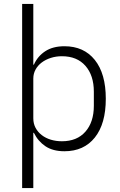

<svg xmlns="http://www.w3.org/2000/svg" viewBox="-20 -760 614 980"><path d="M93 -740H150V-430H153Q172 -473 211 -498.5Q250 -524 309 -524Q408 -524 464 -454Q520 -384 520 -256Q520 -128 464 -58Q408 12 309 12Q250 12 212 -13.5Q174 -39 153 -82H150V200H93ZM296 -39Q373 -39 416 -88Q459 -137 459 -220V-292Q459 -375 416 -424Q373 -473 296 -473Q266 -473 239.5 -464.5Q213 -456 193 -441Q173 -426 161.5 -405Q150 -384 150 -359V-156Q150 -129 161.5 -107.5Q173 -86 193 -70.5Q213 -55 239.5 -47Q266 -39 296 -39Z"/></svg>

Font: IBM Plex Thai Light
Style: Regular
Weight: 300
Designer: Mike Abbink, Paul van der Laan, Pieter van Rosmalen, Ben Mitchell, Mark Frömberg
Foundry: Bold Monday
Version: Version 1.0